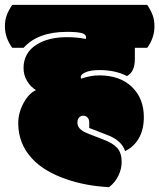

<svg xmlns="http://www.w3.org/2000/svg" viewBox="-56 -670 659 795"><path d="M42 -472.2Q42 -472.2 -5.4 -472.2Q-35.6 -514.2 -35.6 -560.1Q-35.6 -586.9 -28.3 -606.4Q-21 -626 -5.4 -649.9H553.7Q570.3 -624 576.9 -605Q583.5 -585.9 583.5 -560.1Q583.5 -513.7 553.7 -472.2H502.4V-424.8Q502.4 -372.6 469.7 -355Q421.4 -379.9 356.4 -379.9Q319.8 -379.9 299.1 -371.1Q278.3 -362.3 278.3 -351.1Q278.3 -347.7 279.8 -344.2Q319.3 -357.9 354.5 -357.9Q440.4 -357.9 490 -310.3Q539.6 -262.7 539.6 -185.1Q539.6 -133.3 518.8 -97.4Q498 -61.5 461.9 -44.4Q447.8 -88.9 387.7 -111.3L313.5 -140.1V-164.1Q313.5 -175.3 306.6 -183.1Q299.8 -190.9 289.1 -190.9Q278.3 -190.9 271.5 -183.6Q264.6 -176.3 264.6 -162.1Q264.6 -141.6 286.6 -127.4Q299.3 -119.1 370.6 -92.8Q410.6 -78.1 429.2 -57.6Q447.8 -37.1 447.8 1.5Q447.8 28.3 434.8 56.4Q421.9 84.5 395.5 105Q296.9 99.6 218.3 71.8Q126.5 40.5 77.1 -13.2Q19.5 -74.7 19.5 -160.2Q19.5 -202.6 41.3 -242.9Q63 -283.2 92.8 -296.9Q69.8 -311 55.7 -335.4Q41.5 -359.9 41.5 -388.2Q41.5 -451.2 95.7 -485.4Q144.5 -516.1 221.7 -516.1Q258.3 -516.1 290.5 -510.3Q295.9 -509.3 298.8 -508.8Q300.3 -510.7 300.3 -514.6Q300.3 -526.4 286.6 -531.7Q267.6 -538.1 221.7 -538.1Q100.6 -538.1 42 -472.2Z"/></svg>

Font: Modak
Style: Regular
Weight: 400
Version: Version 1.036;PS Version 1.000;hotconv 1.0.79;makeotf.lib2.5